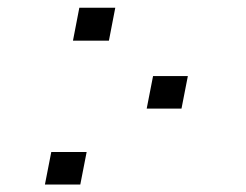

<svg xmlns="http://www.w3.org/2000/svg" viewBox="-20 -506 642 501"><path d="M170.4 -399.9H264.2L280.8 -485.8H187ZM362.8 -222.7H453.6L470.2 -307.6H379.4ZM97.2 -24.4H189.5L206.1 -109.4H113.8Z"/></svg>

Font: Hack
Style: Oblique
Weight: 400
Italic angle: -12°
Monospace: yes
Designer: Christopher Simpkins
Foundry: Christopher Simpkins
Version: Version 2.010